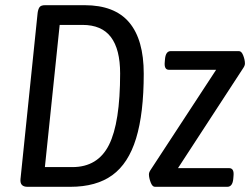

<svg xmlns="http://www.w3.org/2000/svg" viewBox="-20 -720 964 740"><path d="M86 0Q56 0 59 -30L125 -670Q127 -685 132.5 -692.5Q138 -700 154 -700H306Q422 -700 478 -633.5Q534 -567 534 -436Q534 -283 504.5 -186.5Q475 -90 413 -45Q351 0 251 0ZM153 -76H259Q357 -76 400 -161.5Q443 -247 443 -437Q443 -530 407.5 -577Q372 -624 298 -624H210ZM577 0Q567 0 560.5 -17.5Q554 -35 554 -48Q554 -56 561 -66L813 -451H631Q612 -451 615 -481L616 -493Q619 -523 638 -523H901Q911 -523 917.5 -506Q924 -489 924 -475Q924 -467 917 -457L666 -72H863Q883 -72 880 -42L879 -30Q876 0 856 0Z"/></svg>

Font: Asap Condensed Condensed Regular
Style: Italic
Weight: 400
Width: 3
Italic angle: -6°
Designer: Pablo Cosgaya
Foundry: Omnibus-Type
Version: Version 3.001; ttfautohint (v1.8.4.7-5d5b)